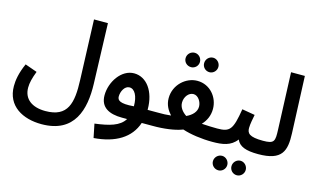

<svg xmlns="http://www.w3.org/2000/svg" viewBox="-107 -1047 2636 1599"><g transform="rotate(15 1211.0 -247.0)"><path d="M28 -17C28 156 170 231 331 231C616 231 673 13 666 -206L649 -725H529L548 -208C556 -10 528 117 334 117C221 117 146 65 146 -35C146 -76 157 -119 180 -179L76 -216C37 -129 28 -64 28 -17Z M781 230C967 216 1091 140 1136 5H1228C1271 5 1297 -22 1297 -56C1297 -88 1279 -113 1238 -113H1155V-118C1155 -271 1078 -378 969 -378C860 -378 777 -254 777 -138C777 -34 854 5 966 5H1010C968 74 880 96 757 112ZM894 -159C894 -202 920 -255 962 -255C1007 -255 1037 -199 1037 -115V-112C915 -102 894 -127 894 -159Z M1412 -550C1445 -550 1473 -577 1473 -611C1473 -646 1445 -674 1412 -674C1377 -674 1349 -646 1349 -611C1349 -577 1377 -550 1412 -550ZM1571 -549C1604 -549 1632 -577 1632 -611C1632 -645 1604 -674 1571 -674C1536 -674 1509 -645 1509 -611C1509 -577 1536 -549 1571 -549Z M1228 5C1328 6 1420 -8 1474 -28C1478 -29 1481 -30 1485 -32C1553 -9 1651 5 1744 5C1787 5 1813 -22 1813 -56C1813 -88 1795 -113 1754 -113C1714 -113 1666 -115 1621 -118C1656 -155 1679 -202 1679 -261C1679 -360 1605 -454 1494 -454C1397 -454 1299 -370 1299 -253C1299 -194 1326 -151 1356 -118C1322 -114 1282 -112 1238 -113ZM1416 -246C1416 -296 1450 -339 1491 -339C1533 -339 1562 -289 1562 -250C1562 -205 1529 -170 1479 -147C1442 -172 1416 -205 1416 -246Z M2013 221C2046 221 2074 193 2074 159C2074 125 2046 96 2013 96C1978 96 1951 125 1951 159C1951 193 1978 221 2013 221ZM1854 221C1887 221 1915 193 1915 159C1915 125 1887 96 1854 96C1819 96 1791 125 1791 159C1791 193 1819 221 1854 221Z M1744 5C1830 5 1903 -5 1952 -71C1976 -16 2033 5 2139 5C2183 5 2208 -22 2208 -56C2208 -88 2191 -113 2149 -113C2030 -113 2010 -141 2010 -186C2010 -221 2021 -270 2027 -303L1916 -322C1886 -140 1865 -113 1754 -113Z M2139 5C2347 5 2373 -86 2367 -235L2347 -725H2228L2247 -238C2251 -136 2249 -113 2149 -113Z"/></g></svg>

Font: Noto Sans Arabic SemBd
Style: Regular
Weight: 600
Designer: Monotype Design Team, Nadine Chahine, Nizar Qandah and Khaled Hosny
Foundry: Monotype Imaging Inc.
Version: Version 2.012